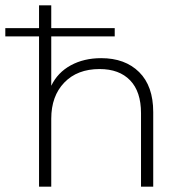

<svg xmlns="http://www.w3.org/2000/svg" viewBox="-44 -703 672 723"><path d="M533 -281V0H487V-277Q487 -358 446 -400.5Q405 -443 331 -443Q247 -443 198 -392Q149 -341 149 -256V0H103V-566H-24V-597H103V-683H149V-597H388V-566H149V-380Q173 -430 222.5 -457Q272 -484 337 -484Q427 -484 480 -431.5Q533 -379 533 -281Z"/></svg>

Font: Montserrat Ace
Style: Light
Weight: 300
Designer: Julieta Ulanovsky
Foundry: Julieta Ulanovsky
Version: Version 1